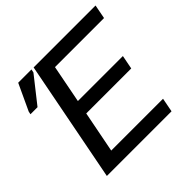

<svg xmlns="http://www.w3.org/2000/svg" viewBox="-166 -821 984 984"><g transform="rotate(-45 326.0 -329.5)"><path d="M75.2 0 203.1 -658.7H651.9L637.2 -582.5H281.7L241.7 -376.5H567.9L553.2 -301.3H227.1L183.1 -76.2H558.6L543.9 0ZM22 -500.5 25.4 -516.6 91.8 -659.2H188L184.1 -641.1L73.2 -500.5Z"/></g></svg>

Font: Liberation Mono
Style: Italic
Weight: 400
Italic angle: -12°
Monospace: yes
Designer: Steve Matteson
Foundry: Ascender Corporation
Version: Version 2.1.5